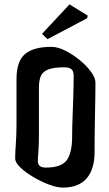

<svg xmlns="http://www.w3.org/2000/svg" viewBox="-20 -861 495 873"><path d="M266 -8Q240 -8 203.5 -21.5Q167 -35 131.5 -56Q96 -77 72.5 -99.5Q49 -122 49 -141Q49 -167 52 -207.5Q55 -248 55 -293V-501Q55 -582 93.5 -615Q132 -648 214 -648Q242 -648 276 -631Q310 -614 341.5 -588.5Q373 -563 393.5 -535Q414 -507 414 -485Q414 -466 413.5 -428.5Q413 -391 412 -344.5Q411 -298 410.5 -252Q410 -206 410 -170Q410 -91 373.5 -49.5Q337 -8 266 -8ZM189 -99Q258 -99 283 -132Q308 -165 308 -241Q308 -255 308.5 -283Q309 -311 310.5 -345.5Q312 -380 313 -414.5Q314 -449 314.5 -476Q315 -503 315 -516Q315 -537 305 -546Q295 -555 271 -555Q224 -555 199 -545Q174 -535 165.5 -515Q157 -495 157 -463V-250Q157 -202 154.5 -171Q152 -140 152 -128Q152 -99 189 -99ZM376 -778 196 -683 171 -707 296 -841 379 -790Z"/></svg>

Font: Jaini Purva
Style: Regular
Weight: 400
Designer: Maithili Shingre, Girish Dalvi (Devanagari), Taresh Vohra (Latin)
Foundry: Ek Type
Version: Version 2.000; ttfautohint (v1.8.4.7-5d5b)